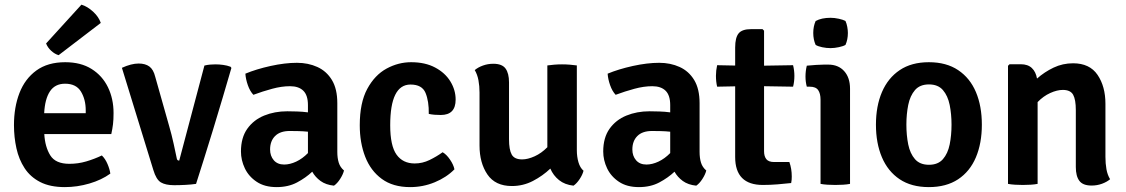

<svg xmlns="http://www.w3.org/2000/svg" viewBox="-20 -770 4716 804"><path d="M442 -43Q405.5 -16.5 354.5 -1.5Q303.5 13.5 251.5 13.5Q189.5 13.5 148.2 -7.8Q107 -29 83 -65.8Q59 -102.5 48.8 -149Q38.5 -195.5 38.5 -246Q38.5 -321 61.5 -380.5Q84.5 -440 132.2 -474.8Q180 -509.5 253 -509.5Q318.5 -509.5 363.5 -481.2Q408.5 -453 432 -404.8Q455.5 -356.5 455.5 -296.5Q455.5 -269 453.2 -250Q451 -231 446 -208.5H165.5Q168.5 -155 190.5 -119.5Q212.5 -84 270.5 -84Q307 -84 341 -94Q375 -104 406.5 -119Q421 -105 430.2 -83.2Q439.5 -61.5 442 -43ZM252.5 -419.5Q210.5 -419.5 189.2 -387.5Q168 -355.5 165 -296H339V-308Q339 -353.5 319 -386.5Q299 -419.5 252.5 -419.5ZM321 -750.5Q346 -743 369.8 -721.2Q393.5 -699.5 402 -674L225.5 -539Q209.5 -543.5 194.5 -557.2Q179.5 -571 173 -588Z M836 -495.5Q848 -498.5 859.5 -499.5Q871 -500.5 882 -500.5Q898 -500.5 914.5 -498.2Q931 -496 945.5 -490.5L949 -485.5Q932.5 -429 912.8 -362.2Q893 -295.5 872.5 -228.2Q852 -161 833.2 -101.5Q814.5 -42 801 0Q780.5 3 756.5 4.2Q732.5 5.5 709.5 5.5Q673.5 5.5 653.8 -6.2Q634 -18 622 -58.5L490.5 -486Q530 -504 560.5 -504Q588.5 -504 605.5 -491.5Q622.5 -479 630 -448.5L688.5 -241.5Q698.5 -207.5 707.2 -167.8Q716 -128 720.5 -105.5Q722 -97.5 730.5 -97.5Z M989 -135.5Q989 -193.5 1015.5 -230.8Q1042 -268 1086 -286Q1130 -304 1183 -304Q1201 -304 1224 -303.2Q1247 -302.5 1269.5 -299.5V-330Q1269.5 -371 1250.2 -390Q1231 -409 1194.5 -409Q1159 -409 1119.5 -398.2Q1080 -387.5 1041 -373Q1026.5 -388.5 1017.8 -413.5Q1009 -438.5 1007.5 -461.5Q1053 -480.5 1113.2 -493.8Q1173.5 -507 1223.5 -507Q1270.5 -507 1309 -489.5Q1347.5 -472 1370 -434.8Q1392.5 -397.5 1392.5 -338V-134Q1392.5 -108 1398.5 -88.8Q1404.5 -69.5 1420.5 -56Q1416.5 -39.5 1404.2 -20.5Q1392 -1.5 1378.5 7.5Q1344.5 4 1322.2 -12.2Q1300 -28.5 1287.5 -51Q1260.5 -25.5 1223.8 -6Q1187 13.5 1138.5 13.5Q1088 13.5 1054.8 -8.8Q1021.5 -31 1005.2 -65.2Q989 -99.5 989 -135.5ZM1111 -144Q1111 -117 1126.5 -99Q1142 -81 1170 -81Q1194 -81 1220.2 -93.2Q1246.5 -105.5 1269.5 -129V-218.5Q1250 -220.5 1230 -221Q1210 -221.5 1193.5 -221.5Q1153 -221.5 1132 -200.5Q1111 -179.5 1111 -144Z M1775.5 -293Q1776.5 -345.5 1762 -380.8Q1747.5 -416 1699 -416Q1614 -416 1614 -245.5Q1614 -159.5 1640.5 -122.5Q1667 -85.5 1716.5 -85.5Q1749 -85.5 1778.8 -100Q1808.5 -114.5 1833.5 -132.5Q1849.5 -123.5 1864.2 -102Q1879 -80.5 1883 -61Q1849.5 -27 1800.5 -6.8Q1751.5 13.5 1697.5 13.5Q1625.5 13.5 1578.8 -20.8Q1532 -55 1509.2 -113.8Q1486.5 -172.5 1486.5 -245.5Q1486.5 -340 1518 -398Q1549.5 -456 1598.8 -482.8Q1648 -509.5 1701.5 -509.5Q1760.5 -509.5 1802.2 -487.2Q1844 -465 1866 -429Q1888 -393 1888 -353Q1888 -288.5 1826 -288.5Q1811 -288.5 1799.2 -289.5Q1787.5 -290.5 1775.5 -293Z M1988 -382.5Q1988 -410 1983.5 -434Q1979 -458 1968 -476.5Q1981.5 -488 2002.2 -495.5Q2023 -503 2045.5 -503Q2082.5 -503 2097 -483Q2111.5 -463 2111.5 -425V-187Q2111.5 -143 2122.8 -122.8Q2134 -102.5 2166.5 -102.5Q2190 -102.5 2218.8 -115.5Q2247.5 -128.5 2272 -153.5V-496Q2284.5 -498 2301 -499.2Q2317.5 -500.5 2333.5 -500.5Q2349.5 -500.5 2366 -499.2Q2382.5 -498 2395.5 -496V-141Q2395.5 -114 2402.2 -90.8Q2409 -67.5 2423.5 -55Q2419.5 -38.5 2407.2 -20Q2395 -1.5 2381.5 7.5Q2345 3.5 2321 -15.8Q2297 -35 2284.5 -64Q2252.5 -33.5 2211.5 -12.2Q2170.5 9 2123.5 9Q2054 9 2021 -39.5Q1988 -88 1988 -160.5Z M2506 -135.5Q2506 -193.5 2532.5 -230.8Q2559 -268 2603 -286Q2647 -304 2700 -304Q2718 -304 2741 -303.2Q2764 -302.5 2786.5 -299.5V-330Q2786.5 -371 2767.2 -390Q2748 -409 2711.5 -409Q2676 -409 2636.5 -398.2Q2597 -387.5 2558 -373Q2543.5 -388.5 2534.8 -413.5Q2526 -438.5 2524.5 -461.5Q2570 -480.5 2630.2 -493.8Q2690.5 -507 2740.5 -507Q2787.5 -507 2826 -489.5Q2864.5 -472 2887 -434.8Q2909.5 -397.5 2909.5 -338V-134Q2909.5 -108 2915.5 -88.8Q2921.5 -69.5 2937.5 -56Q2933.5 -39.5 2921.2 -20.5Q2909 -1.5 2895.5 7.5Q2861.5 4 2839.2 -12.2Q2817 -28.5 2804.5 -51Q2777.5 -25.5 2740.8 -6Q2704 13.5 2655.5 13.5Q2605 13.5 2571.8 -8.8Q2538.5 -31 2522.2 -65.2Q2506 -99.5 2506 -135.5ZM2628 -144Q2628 -117 2643.5 -99Q2659 -81 2687 -81Q2711 -81 2737.2 -93.2Q2763.5 -105.5 2786.5 -129V-218.5Q2767 -220.5 2747 -221Q2727 -221.5 2710.5 -221.5Q2670 -221.5 2649 -200.5Q2628 -179.5 2628 -144Z M3058.5 -571Q3058.5 -612.5 3073 -630.2Q3087.5 -648 3125.5 -648H3173L3179.5 -641.5V-495L3301 -497Q3306.5 -474.5 3306.5 -452.5Q3306.5 -428 3301 -407L3179.5 -409V-136.5Q3179.5 -115.5 3189 -103.5Q3198.5 -91.5 3222 -91.5H3285.5Q3295.5 -63.5 3295.5 -31Q3295.5 -24 3295 -17Q3294.5 -10 3293 -3.5Q3267 -0.5 3235.5 2Q3204 4.5 3174.5 4.5Q3058.5 4.5 3058.5 -112.5V-408.5L2983 -407Q2978 -428 2978 -452.5Q2978 -474.5 2983 -497L3058.5 -495.5Z M3539.5 0Q3527 2.5 3510.5 3.5Q3494 4.5 3478 4.5Q3462 4.5 3445.5 3.5Q3429 2.5 3416 0V-352.5Q3416 -378.5 3406 -392.8Q3396 -407 3371 -407H3358.5Q3353 -427 3353 -449.5Q3353 -473 3358.5 -495Q3378.5 -497 3398.2 -498.2Q3418 -499.5 3431 -499.5H3448Q3490.5 -499.5 3515 -472.2Q3539.5 -445 3539.5 -398.5ZM3385.5 -632Q3385.5 -659.5 3395.5 -682Q3420 -695.5 3458 -695.5Q3474 -695.5 3492.5 -691.5Q3511 -687.5 3520.5 -682Q3525.5 -671 3528 -657.2Q3530.5 -643.5 3530.5 -632Q3530.5 -604.5 3520.5 -582Q3511.5 -576.5 3492.8 -572.5Q3474 -568.5 3458 -568.5Q3441 -568.5 3423 -572.2Q3405 -576 3395.5 -582Q3385.5 -604.5 3385.5 -632Z M4091.5 -248Q4091.5 -170 4066.5 -111Q4041.5 -52 3992 -19.2Q3942.5 13.5 3869.5 13.5Q3796.5 13.5 3747.2 -19.5Q3698 -52.5 3673 -111.5Q3648 -170.5 3648 -248Q3648 -325.5 3673.2 -384.5Q3698.5 -443.5 3747.8 -476.5Q3797 -509.5 3869.5 -509.5Q3943 -509.5 3992.5 -476.2Q4042 -443 4066.8 -384.2Q4091.5 -325.5 4091.5 -248ZM3775.5 -248Q3775.5 -203.5 3783.2 -165.2Q3791 -127 3811.5 -103.5Q3832 -80 3870 -80Q3908 -80 3928.5 -103.5Q3949 -127 3956.8 -165.2Q3964.5 -203.5 3964.5 -248Q3964.5 -292 3956.8 -330.5Q3949 -369 3928.5 -392.8Q3908 -416.5 3870 -416.5Q3832 -416.5 3811.5 -392.8Q3791 -369 3783.2 -330.5Q3775.5 -292 3775.5 -248Z M4609 -113Q4609 -85.5 4613.2 -61.5Q4617.5 -37.5 4628.5 -19.5Q4615 -8 4594.5 -0.5Q4574 7 4551 7Q4514.5 7 4499.8 -12.8Q4485 -32.5 4485 -70.5V-309Q4485 -353 4473.8 -373.2Q4462.5 -393.5 4430.5 -393.5Q4406.5 -393.5 4377.8 -380.5Q4349 -367.5 4325 -342.5V0Q4312 2.5 4295.8 3.5Q4279.5 4.5 4263 4.5Q4247 4.5 4230.5 3.5Q4214 2.5 4201 0V-494.5L4207.5 -501H4254.5Q4284 -501 4300.8 -485.2Q4317.5 -469.5 4322.5 -441Q4353.5 -468.5 4391.8 -486.8Q4430 -505 4473.5 -505Q4543 -505 4576 -456.5Q4609 -408 4609 -335.5Z"/></svg>

Font: Signika Negative SemiBold
Style: Regular
Weight: 600
Designer: Anna Giedryś
Foundry: Anna Giedryś
Version: Version 2.000; ttfautohint (v1.8.3) -l 8 -r 50 -G 200 -x 9 -